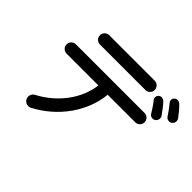

<svg xmlns="http://www.w3.org/2000/svg" viewBox="-144 -1013 1311 1311"><g transform="rotate(45 511.5 -357.5)"><path d="M255 13C429 -78 545 -245 562 -420H828C853 -420 873 -440 873 -465C873 -490 853 -510 828 -510H165C140 -510 120 -490 120 -465C120 -440 140 -420 165 -420H472C455 -279 356 -144 212 -69C189 -57 180 -29 192 -6C204 17 232 25 255 13ZM237 -670C237 -645 257 -625 282 -625H722C746 -625 766 -645 766 -670C766 -694 746 -715 722 -715H282C257 -715 237 -694 237 -670ZM810 -616C829 -593 848 -564 863 -539C873 -521 896 -516 913 -527C929 -538 935 -561 924 -578C907 -602 881 -637 864 -655C851 -669 831 -674 815 -662C800 -650 799 -630 810 -616ZM901 -679C920 -656 940 -629 956 -604C967 -587 991 -582 1007 -594C1023 -606 1028 -629 1016 -646C999 -669 971 -703 953 -720C939 -734 919 -738 904 -725C889 -713 889 -692 901 -679Z"/></g></svg>

Font: 寒蝉半圆体
Style: Regular
Weight: 400
Designer: Yoshimichi Ohira & Warren
Foundry: ChillType
Version: Version 1.800;Glyphs 3.1.1 (3135)